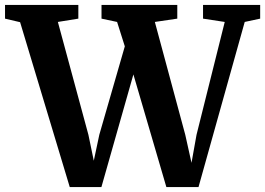

<svg xmlns="http://www.w3.org/2000/svg" viewBox="-40 -763 1080 783"><path d="M-19.5 -687V-743H279.5V-687L196 -673.5L320.5 -213.5L342.5 -107.5L365 -213.5L469 -574L437.5 -673.5L374 -687V-743H683V-687L591.5 -673.5L715.5 -213.5L741 -99L761.5 -213.5L876.5 -673.5L788 -687V-743H1021V-687L958 -673.5L769.5 0H638.5L504 -459.5L373.5 0H244.5L42 -672.5Z"/></svg>

Font: Merriweather 36pt
Style: Bold
Weight: 700
Designer: Eben Sorkin
Foundry: Eben Sorkin
Version: Version 2.100